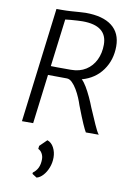

<svg xmlns="http://www.w3.org/2000/svg" viewBox="-114 -823 840 1231"><g transform="rotate(10 306.5 -207.5)"><path d="M59 0 152 -747H189Q216.5 -747 246.5 -749Q276.5 -751 302 -753Q327.5 -755 341 -755Q453 -755 512 -709.5Q571 -664 571 -577Q571 -488 523 -421.2Q475 -354.5 390 -331Q404.5 -318.5 421.8 -289.8Q439 -261 454.8 -227Q470.5 -193 481 -165Q508 -103 526.5 -60.5Q545 -18 559 0H475Q466 -14.5 450 -50.8Q434 -87 404 -165Q398 -184.5 387 -210.8Q376 -237 361.2 -262Q346.5 -287 329.5 -303.5Q312.5 -320 295 -320L172 -321L132 0ZM311 -379Q368 -379 408.2 -404.8Q448.5 -430.5 469.8 -474.8Q491 -519 491 -574Q491 -698 331 -698Q319 -698 297.8 -696.8Q276.5 -695.5 254.5 -693.8Q232.5 -692 219 -690L180 -380Q191.5 -379.5 221 -379.2Q250.5 -379 311 -379ZM214 340 184 321 185 312Q205.5 297.5 216.8 274.5Q228 251.5 228 218Q228 197.5 218 180.2Q208 163 193 157L195 137L241 92Q268 101 283.5 130.2Q299 159.5 299 195Q299 229.5 287 260.5Q275 291.5 255.5 313Q236 334.5 214 340Z"/></g></svg>

Font: Merriweather Sans Light
Style: Italic
Weight: 300
Italic angle: -7.5°
Designer: Eben Sorkin
Foundry: Eben Sorkin
Version: Version 2.001; ttfautohint (v1.8.3)